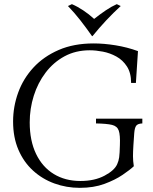

<svg xmlns="http://www.w3.org/2000/svg" viewBox="-20 -889 738 924"><path d="M364 15Q300 15 242 -6Q184 -27 139 -68Q94 -109 68.5 -168.5Q43 -228 43 -304Q43 -376 67.5 -443.5Q92 -511 141 -564Q190 -617 262.5 -648.5Q335 -680 431 -680Q480 -680 536 -671Q592 -662 644 -643L634 -490H611Q611 -538 591 -569Q571 -600 540 -617Q509 -634 475 -640.5Q441 -647 412 -647Q344 -647 290.5 -618Q237 -589 199.5 -539.5Q162 -490 142.5 -428Q123 -366 123 -300Q123 -212 153.5 -148.5Q184 -85 239 -51.5Q294 -18 367 -18Q435 -18 483 -43.5Q531 -69 544 -99Q551 -114 553.5 -132Q556 -150 557 -190Q559 -239 551.5 -260.5Q544 -282 519 -288Q494 -294 442 -295V-318H665V-295Q643 -294 635.5 -284Q628 -274 626 -248L622 -190Q620 -158 620 -136.5Q620 -115 624 -89Q606 -72 570 -47.5Q534 -23 482.5 -4Q431 15 364 15ZM542 -869 561 -860Q490 -795 425 -715H423Q395 -755 366.5 -791.5Q338 -828 307 -860L326 -869Q352 -858 380 -839.5Q408 -821 433 -798Q462 -821 489.5 -839.5Q517 -858 542 -869Z"/></svg>

Font: Bona Nova SC
Style: Italic
Weight: 400
Italic angle: -4°
Designer: Mateusz Machalski
Foundry: Capitalics
Version: Version 4.001; ttfautohint (v1.8.4.7-5d5b)